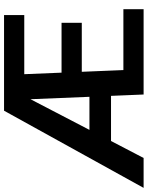

<svg xmlns="http://www.w3.org/2000/svg" viewBox="93 -844 751 978"><g transform="rotate(-90 469.0 -355.5)"><path d="M910.6 -103V0H476.1L469.2 -166H239.3L152.8 0H0.5L393.6 -710.9H880.9V-607.9H579.6L587.4 -418H841.3V-314.9H591.8L600.6 -103ZM295.9 -275.9H464.4L452.1 -576.2Z"/></g></svg>

Font: Vazirmatn FD SemiBold
Style: Regular
Weight: 600
Designer: Saber Rastikerdar
Foundry: Saber Rastikerdar
Version: Version 33.001